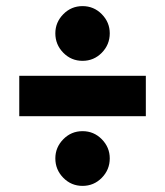

<svg xmlns="http://www.w3.org/2000/svg" viewBox="-20 -604 540 628"><path d="M161 -495Q161 -531 187 -557.5Q213 -584 250 -584Q287 -584 313 -557.5Q339 -531 339 -495Q339 -458 313 -431.5Q287 -405 250 -405Q213 -405 187 -431.5Q161 -458 161 -495ZM43 -224V-356H457V-224ZM161 -86Q161 -122 187 -148.5Q213 -175 250 -175Q287 -175 313 -148.5Q339 -122 339 -86Q339 -49 313 -22.5Q287 4 250 4Q213 4 187 -22.5Q161 -49 161 -86Z"/></svg>

Font: Radio Canada Condensed
Style: Bold
Weight: 700
Width: 3
Designer: Charles Daoud, Etienne Aubert Bonn, Alexandre Saumier Demers, Jacques Le Bailly
Foundry: Radio-Canada
Version: Version 2.104; ttfautohint (v1.8.4.7-5d5b);gftools[0.9.28.de